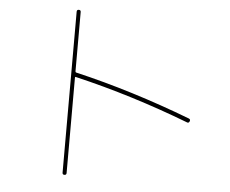

<svg xmlns="http://www.w3.org/2000/svg" viewBox="-55 -824 1109 927"><g transform="rotate(5 500.0 -360.0)"><path d="M280.3 30.3V-750Q280.3 -759.8 290 -759.8Q299.8 -759.8 299.8 -750V-462.9Q299.8 -458 303.7 -457Q579.1 -392.6 865.2 -283.2Q874 -279.3 870.1 -270Q866.2 -260.7 858.4 -263.7Q581.1 -370.1 303.7 -435.5Q302.7 -436.5 301.3 -435.1Q299.8 -433.6 299.8 -431.6V30.3Q299.8 40 290 40Q280.3 40 280.3 30.3Z"/></g></svg>

Font: Rounded-X Mgen+ 1mn thin
Style: Regular
Weight: 100
Designer: [Source Han Sans]
Ryoko NISHIZUKA  (kana & ideographs); Paul D. Hunt (Latin, Greek & Cyrillic); Wenlong ZHANG  (bopomofo
Version: Version 1.059.20150602